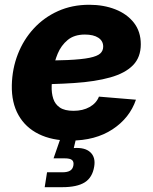

<svg xmlns="http://www.w3.org/2000/svg" viewBox="-20 -569 631 793"><path d="M270.5 11.7Q194.8 11.7 139.9 -15.4Q85 -42.5 56.2 -93.8Q27.3 -145 28.8 -217.3Q30.3 -285.2 53.7 -345.2Q77.1 -405.3 119.4 -451.2Q161.6 -497.1 219.7 -523.2Q277.8 -549.3 348.6 -549.3Q408.2 -549.3 456.5 -530.3Q504.9 -511.2 533.2 -474.9Q561.5 -438.5 561.5 -386.2Q561.5 -332.5 529.3 -299.6Q497.1 -266.6 435.5 -249.3Q374 -231.9 286.4 -226.1Q198.7 -220.2 87.4 -220.2L103.5 -318.4Q199.2 -318.4 258.5 -321Q317.9 -323.7 349.9 -330.3Q381.8 -336.9 394 -348.1Q406.2 -359.4 406.2 -376.5Q406.2 -399.9 386.2 -413.1Q366.2 -426.3 330.6 -426.3Q286.6 -426.3 259.5 -403.8Q232.4 -381.3 218.3 -347.4Q204.1 -313.5 199 -277.3Q193.8 -241.2 193.4 -213.4Q192.4 -184.6 200 -161.4Q207.5 -138.2 227.3 -124.8Q247.1 -111.3 283.7 -111.3Q322.3 -111.3 350.1 -127Q377.9 -142.6 388.7 -169.9L541.5 -157.2Q515.6 -81.5 444.8 -34.9Q374 11.7 270.5 11.7ZM164.6 204.1 174.3 142.6H237.3Q258.8 142.6 269.8 135.7Q280.8 128.9 283.2 113.8Q285.6 98.6 277.3 91.8Q269 85 247.1 85H201.2L237.8 -20.5H298.8L294.9 0L284.7 42.5Q330.6 39.1 353 59.8Q375.5 80.6 369.1 118.7Q361.8 164.1 330.1 184.1Q298.3 204.1 236.8 204.1Z"/></svg>

Font: Inter 17pt ExtraBold
Style: Italic
Weight: 800
Italic angle: -9.3988°
Version: Version 4.001;git-66647c0bb